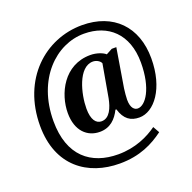

<svg xmlns="http://www.w3.org/2000/svg" viewBox="-146 -861 1151 1149"><g transform="rotate(-20 429.5 -286.0)"><path d="M426 142C555 142 641 97 710 46L687 5C629 47 544 87 436 87C263 87 138 -10 138 -232C138 -499 309 -662 488 -662C640 -662 750 -567 750 -383C750 -217 688 -131 639 -131C620 -131 596 -146 596 -202C596 -217 599 -251 602 -272L643 -520H614L575 -499C559 -514 520 -529 480 -529C311 -529 235 -370 235 -248C235 -134 299 -77 378 -77C445 -77 484 -118 510 -170H516C536 -102 575 -77 630 -77C724 -77 817 -194 817 -386C817 -588 693 -714 494 -714C260 -714 53 -531 53 -233C53 24 223 142 426 142ZM409 -133C374 -133 349 -164 349 -235C349 -327 388 -487 481 -487C501 -487 524 -476 532 -458L495 -248C484 -192 461 -133 409 -133Z"/></g></svg>

Font: Noto Serif SemiCondensed
Style: Bold
Weight: 700
Width: 4
Designer: Monotype Design Team
Foundry: Monotype Imaging Inc.
Version: Version 2.015